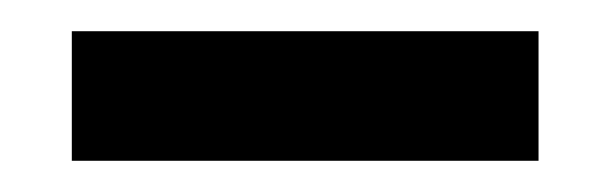

<svg xmlns="http://www.w3.org/2000/svg" viewBox="-20 -746 389 123"><path d="M26 -726H325V-643H26Z"/></svg>

Font: Montserrat Medium
Style: Regular
Weight: 500
Designer: Julieta Ulanovsky
Foundry: Julieta Ulanovsky
Version: Version 6.001